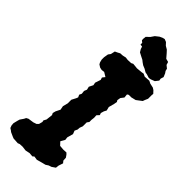

<svg xmlns="http://www.w3.org/2000/svg" viewBox="-315 -917 971 971"><g transform="rotate(45 170.5 -432.0)"><path d="M60 17 28 15 18 11 -4 1 -10 -4 -21 -11 -26 -25 -27 -39 -22 -60 -18 -74 -5 -93 0 -103 11 -109 40 -113 58 -119 67 -128 72 -147 70 -156 78 -171 82 -206 77 -216 81 -232 93 -256 89 -277 96 -304V-330L108 -353L112 -363L106 -376L112 -389L110 -407L116 -422L112 -439L123 -461L120 -476L124 -488L130 -506L126 -519L137 -533L114 -547L98 -545L84 -548L70 -557L65 -566L61 -582V-599L65 -623L74 -635L79 -658L94 -665L105 -671L122 -672L140 -676L155 -674L179 -675L189 -680L210 -678L218 -677L250 -680L261 -682L276 -675L307 -677L321 -670L344 -665L355 -658L368 -644L367 -633V-608L360 -592L356 -581L339 -568L327 -559L302 -553H284L276 -548L278 -528L265 -511L262 -493L267 -485L264 -468L256 -438L261 -418L254 -405L249 -388L253 -377L241 -364L242 -347L240 -330V-315L232 -304V-276L226 -260L225 -246L218 -231L225 -213L216 -181L218 -165L205 -142L221 -125L245 -123L267 -124L275 -116L284 -103L285 -84L294 -73L286 -49L284 -32L265 -19L250 -14L236 -5L216 0L187 8L167 5L159 12L138 10L114 15L89 12L70 13ZM295 -685 276 -691 264 -693 247 -703 230 -710 217 -719 207 -727 191 -735 172 -745 163 -760 159 -773 146 -775V-787L136 -795L135 -804L137 -821L154 -837L167 -856L186 -871L201 -878L213 -881L228 -875L241 -861L258 -851L271 -837L289 -816L307 -811L312 -795L327 -783L330 -770L337 -760L345 -741L340 -725L342 -713L328 -695L307 -687Z"/></g></svg>

Font: Winky Rough SemiBold
Style: Italic
Weight: 600
Italic angle: -8.97852°
Designer: Simon Atzbach
Foundry: typofactur
Version: Version 1.206; ttfautohint (v1.8.4.7-5d5b)